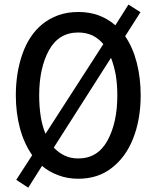

<svg xmlns="http://www.w3.org/2000/svg" viewBox="-20 -789 700 859"><path d="M609.4 -362.3Q609.4 -440.4 591.8 -508.8Q574.2 -577.1 540 -627Q562.5 -663.1 608.4 -734.4Q594.7 -743.2 554.7 -768.6Q540 -746.1 496.1 -675.8Q463.9 -704.1 422.9 -719.7Q380.9 -735.4 330.1 -735.4Q281.2 -735.4 240.2 -720.7Q200.2 -706.1 168 -679.7Q109.4 -630.9 80.1 -546.9Q50.8 -462.9 50.8 -362.3Q50.8 -284.2 69.3 -214.8Q87.9 -146.5 124 -94.7Q100.6 -57.6 52.7 15.6Q66.4 24.4 106.4 50.8Q121.1 26.4 168 -46.9Q200.2 -19.5 241.2 -4.9Q281.2 10.7 330.1 10.7Q418.9 10.7 480.5 -38.1Q542 -85.9 574.2 -166Q591.8 -209 600.6 -258.8Q609.4 -307.6 609.4 -362.3ZM442.4 -591.8Q377.9 -491.2 183.6 -190.4Q168.9 -225.6 162.1 -268.6Q155.3 -312.5 155.3 -362.3Q155.3 -484.4 199.2 -564.5Q243.2 -643.6 330.1 -643.6Q364.3 -643.6 392.6 -630.9Q420.9 -617.2 442.4 -591.8ZM504.9 -362.3Q504.9 -240.2 460.9 -160.2Q417 -80.1 330.1 -80.1Q295.9 -80.1 269.5 -92.8Q242.2 -105.5 220.7 -128.9Q306.6 -262.7 476.6 -530.3Q490.2 -495.1 498 -453.1Q504.9 -410.2 504.9 -362.3Z"/></svg>

Font: DaxlinePro-Medium
Style: Medium
Weight: 400
Designer: Hans Reichel
Version: Version 7.502; 2006